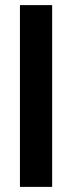

<svg xmlns="http://www.w3.org/2000/svg" viewBox="-20 -731 282 751"><path d="M58 0V-711H184V0Z"/></svg>

Font: Zen Kaku Gothic Antique Black
Style: Regular
Weight: 900
Designer: Yoshimichi Ohira
Foundry: Positype
Version: Version 1.001